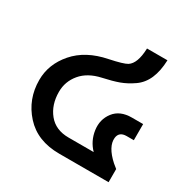

<svg xmlns="http://www.w3.org/2000/svg" viewBox="-144 -755 872 886"><g transform="rotate(30 292.0 -311.5)"><path d="M279 -402Q211 -387 175.5 -344.5Q140 -302 140 -247Q140 -178 177.5 -132Q215 -86 284 -86H418Q381 -124 373.5 -177.5Q366 -231 397 -271.5Q428 -312 491 -312H551V-226H513Q473 -226 469 -191Q464 -143 525 -88Q535 -79 547 -70V0H284Q167 0 100.5 -73.5Q34 -147 34 -249Q34 -333 93.5 -401.5Q153 -470 263 -492Q335 -507 354 -519Q389 -542 392 -620Q392 -621 392 -623H501Q499 -565 481.5 -524.5Q464 -484 430 -460.5Q396 -437 363 -425Q330 -413 279 -402Z"/></g></svg>

Font: LT Superior Semi-bold
Style: Regular
Weight: 600
Designer: Daniel Lyons
Foundry: LyonsType
Version: Version 1.0